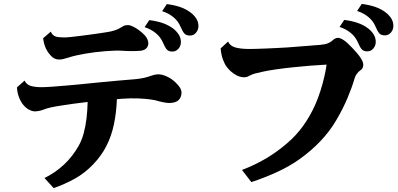

<svg xmlns="http://www.w3.org/2000/svg" viewBox="-20 -898 2040 984"><path d="M835 -877Q874 -872.1 904.3 -861.6Q934.6 -851.1 958 -833Q974.6 -820.3 985.8 -803Q997.1 -785.6 997.1 -763.2Q997.1 -752 991.7 -741Q986.3 -730 976.6 -722.9Q966.8 -715.8 953.1 -715.8Q934.6 -715.8 925 -726.3Q915.5 -736.8 905.8 -759.8Q893.6 -790 868.4 -810.3Q843.3 -830.6 811 -840.8ZM745.1 -794.9Q784.2 -790 814.5 -779.5Q844.7 -769 868.2 -751Q884.8 -738.3 896 -720.9Q907.2 -703.6 907.2 -681.2Q907.2 -669.9 901.9 -658.9Q896.5 -647.9 886.5 -640.9Q876.5 -633.8 862.8 -633.8Q844.2 -633.8 835 -644.3Q825.7 -654.8 815.9 -678.2Q803.2 -708 778.3 -728.3Q753.4 -748.5 721.2 -758.8ZM629.9 -769Q639.6 -770 646.2 -768.1Q652.8 -766.1 661.1 -762.2Q676.3 -755.4 694.1 -741.9Q711.9 -728.5 723.1 -715.8Q740.2 -695.8 740.2 -674.8Q740.2 -669.9 737.5 -661.9Q734.9 -653.8 726.1 -647Q716.3 -639.6 699.5 -637.9Q682.6 -636.2 661.1 -636.2Q650.4 -636.2 633.8 -636.5Q617.2 -636.7 600.1 -638.2Q587.9 -639.2 566.7 -638.4Q545.4 -637.7 519.5 -635.7Q493.7 -633.8 467 -630.4Q440.4 -627 417 -623Q396 -619.6 371.3 -614Q346.7 -608.4 331.1 -603Q317.4 -598.6 305.2 -595.7Q293 -592.8 283.2 -592.8Q260.3 -592.8 243.2 -609.9Q207 -646 201.2 -702.1L240.2 -735.8Q248.5 -716.8 265.1 -710.9Q273.4 -708 287.8 -707Q302.2 -706.1 314.9 -706.1Q322.3 -706.1 342 -708.3Q361.8 -710.4 388.4 -713.6Q415 -716.8 442.6 -720.7Q470.2 -724.6 494.1 -728Q518.1 -731.4 532.2 -733.9Q550.3 -736.8 567.4 -742.2Q584.5 -747.6 601.1 -757.8Q606.9 -761.7 613.3 -765.1Q619.6 -768.6 629.9 -769ZM791 -517.1Q811.5 -517.1 835 -505.9Q847.2 -501 858.4 -492.9Q869.6 -484.9 879.9 -475.1Q896.5 -459.5 903.3 -447.3Q910.2 -435.1 910.2 -423.8Q910.2 -399.9 895.3 -385Q880.4 -370.1 845.2 -370.1Q839.8 -370.1 830.3 -371.6Q820.8 -373 811.3 -375Q801.8 -377 794.9 -378.9Q779.8 -384.3 752.2 -388.2Q724.6 -392.1 688 -393.6Q651.4 -395 608.9 -392.1Q601.1 -391.6 593.8 -391.1Q586.4 -390.6 579.1 -389.6Q576.2 -319.3 563.7 -260.3Q551.3 -201.2 525.9 -150.9Q500.5 -100.6 458 -56.2Q416 -11.7 364.5 17.1Q313 45.9 254.9 65.9L208 14.2Q261.7 -11.7 307.1 -53.7Q352.5 -95.7 383.8 -151.9Q399.9 -180.7 409.4 -216.6Q418.9 -252.4 423.6 -293Q428.2 -333.5 429.2 -375.5Q391.6 -371.1 357.9 -366.5Q324.2 -361.8 293 -356.9Q263.2 -352.5 240.2 -347.4Q217.3 -342.3 202.1 -335.9Q190.9 -331.5 179 -329.3Q167 -327.1 161.1 -327.1Q145.5 -327.1 129.2 -335.7Q112.8 -344.2 99.1 -360.8Q86.4 -376.5 77.4 -399.4Q68.4 -422.4 66.9 -450.2L106 -484.9Q115.7 -463.9 138.2 -457.5Q160.6 -451.2 192.9 -451.2Q211.4 -451.2 245.6 -453.6Q279.8 -456.1 322.5 -459.7Q365.2 -463.4 409.2 -467.8Q453.6 -472.7 499.3 -476.8Q544.9 -481 586.9 -484.9Q628.9 -488.8 662.1 -491.2Q681.6 -492.7 701.4 -495.8Q721.2 -499 736.8 -503.9Q749.5 -508.3 763.9 -512.7Q778.3 -517.1 791 -517.1Z M1834 -877.9Q1873 -873 1903.3 -862.5Q1933.6 -852.1 1957 -834Q1973.6 -821.3 1984.9 -804Q1996.1 -786.6 1996.1 -764.2Q1996.1 -752.9 1990.7 -741.9Q1985.4 -731 1975.6 -723.9Q1965.8 -716.8 1952.1 -716.8Q1933.1 -716.8 1923.8 -727.3Q1914.6 -737.8 1904.8 -761.2Q1892.6 -791 1867.4 -811.3Q1842.3 -831.5 1810.1 -841.8ZM1744.1 -795.9Q1783.2 -791 1813.5 -780.5Q1843.8 -770 1867.2 -752Q1883.8 -739.3 1894.8 -721.9Q1905.8 -704.6 1905.8 -682.1Q1905.8 -670.9 1900.4 -659.9Q1895 -648.9 1885.3 -641.8Q1875.5 -634.8 1861.8 -634.8Q1843.3 -634.8 1834 -645.3Q1824.7 -655.8 1814.9 -679.2Q1802.2 -709.5 1777.3 -729.5Q1752.4 -749.5 1720.2 -759.8ZM1711.9 -704.1Q1723.1 -704.1 1740.7 -692.9Q1758.3 -681.6 1785.2 -652.8Q1807.6 -629.4 1819.8 -613.3Q1832 -597.2 1836.9 -585.9Q1841.8 -574.7 1841.8 -565.9Q1841.8 -554.7 1837.4 -548.1Q1833 -541.5 1826.2 -537.1Q1816.4 -530.3 1808.6 -519.5Q1800.8 -508.8 1797.9 -498Q1784.2 -450.7 1760.7 -395Q1737.3 -339.4 1702.1 -279.8Q1637.2 -169.9 1516.1 -83Q1464.4 -45.9 1399.9 -16.4Q1335.4 13.2 1268.1 35.2L1220.2 -26.9Q1287.1 -52.7 1342.5 -85.4Q1397.9 -118.2 1448.2 -161.1Q1497.1 -202.1 1533.9 -253.4Q1570.8 -304.7 1597.2 -365.2Q1611.3 -397.5 1622.8 -434.1Q1634.3 -470.7 1642.3 -505.6Q1650.4 -540.5 1653.8 -566.9Q1614.3 -564.9 1568.6 -561.3Q1522.9 -557.6 1477.3 -552.7Q1431.6 -547.9 1391.4 -542Q1351.1 -536.1 1323.2 -529.8Q1302.7 -525.4 1288.1 -521.5Q1273.4 -517.6 1263.2 -512.2Q1253.9 -507.3 1247.3 -504.6Q1240.7 -502 1231 -502Q1212.9 -502 1195.8 -510.3Q1178.7 -518.6 1164.8 -530.8Q1150.9 -543 1142.1 -555.2Q1131.3 -569.3 1122.3 -593.5Q1113.3 -617.7 1110.8 -649.9L1148.9 -685.1Q1158.2 -663.1 1185.3 -655Q1212.4 -647 1259.8 -647Q1273.9 -647 1295.7 -647.7Q1317.4 -648.4 1343.8 -649.4Q1370.1 -650.4 1397.9 -651.9Q1425.8 -653.3 1451.2 -654.8Q1501.5 -658.2 1545.2 -662.1Q1588.9 -666 1620.1 -668Q1647 -670.4 1660.9 -676.3Q1674.8 -682.1 1683.1 -689.9Q1688.5 -695.3 1696.3 -699.7Q1704.1 -704.1 1711.9 -704.1Z"/></svg>

Font: BIZ UDMincho
Style: Bold
Weight: 700
Monospace: yes
Designer: TypeBank Co., Ltd.
Foundry: Morisawa Inc.
Version: Version 1.06